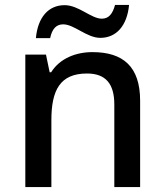

<svg xmlns="http://www.w3.org/2000/svg" viewBox="-20 -761 670 781"><path d="M126 -606H184C192 -644 209 -662 237 -662C282 -662 333 -607 388 -607C453 -607 497 -656 505 -741H448C438 -704 422 -685 394 -685C351 -685 300 -740 243 -740C178 -740 134 -692 126 -606ZM356 -549C288 -549 223 -523 188 -467H182L167 -539H83V0H189V-272C189 -394 224 -462 334 -462C410 -462 445 -420 445 -336V0H550V-351C550 -490 481 -549 356 -549Z"/></svg>

Font: Noto Sans Devanagari UI Medium
Style: Regular
Weight: 500
Designer: Jelle Bosma - Monotype Design Team
Foundry: Monotype Imaging Inc.
Version: Version 2.004